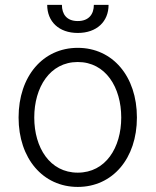

<svg xmlns="http://www.w3.org/2000/svg" viewBox="-20 -747 631 779"><path d="M360.8 -727.3C360.8 -690 340.9 -661.6 295.5 -661.6C250 -661.6 231.2 -690 231.2 -727.3H171.5C171.5 -659.4 219.1 -613.3 295.5 -613.3C372.5 -613.3 420.5 -659.4 420.5 -727.3ZM295.5 11.4C436.8 11.4 535.5 -104 535.5 -270.2C535.5 -437.5 436.8 -552.9 295.5 -552.9C154.1 -552.9 55.4 -437.5 55.4 -270.2C55.4 -104 154.1 11.4 295.5 11.4ZM295.5 -46.5C182.2 -46.5 119 -148.1 119 -270.2C119 -392.4 182.2 -495.4 295.5 -495.4C408.7 -495.4 471.9 -392.4 471.9 -270.2C471.9 -148.1 408.7 -46.5 295.5 -46.5Z"/></svg>

Font: TID UI Light
Style: Regular
Weight: 300
Designer: The TID Project Authors
Foundry: Bakken & Bæck
Version: Version 1.001;hotconv 1.0.109;makeotfexe 2.5.65596